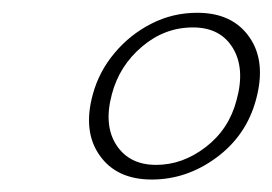

<svg xmlns="http://www.w3.org/2000/svg" viewBox="-20 -732 437 308"><path d="M296.5 -711.5Q353 -711.5 380.2 -672.2Q407.5 -633 390.5 -571.5Q375 -514.5 327.2 -479.2Q279.5 -444 223.5 -444Q167 -444 139.8 -482.8Q112.5 -521.5 129 -581Q139 -617.5 163.8 -647Q188.5 -676.5 222.8 -694Q257 -711.5 296.5 -711.5ZM289.5 -688Q244 -688 207.8 -657.2Q171.5 -626.5 159.5 -581Q146 -531 166.8 -499.2Q187.5 -467.5 230.5 -467.5Q273 -467.5 310.2 -496.2Q347.5 -525 359.5 -571.5Q373.5 -622 353.5 -655Q333.5 -688 289.5 -688Z"/></svg>

Font: Fraunces 72pt
Style: Italic
Weight: 400
Italic angle: -16°
Version: Version 1.000;[b76b70a41]